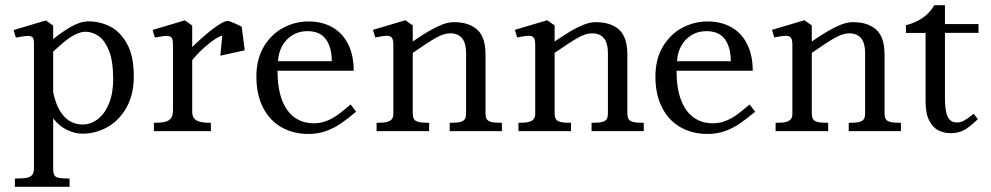

<svg xmlns="http://www.w3.org/2000/svg" viewBox="-20 -506 3824 741"><path d="M111.1 142.6V-337.2Q111.1 -353.6 106.9 -360.3Q102.8 -367 88.9 -367.3Q75 -367.6 41.2 -360.8L32.5 -390L156.9 -427.1L185.2 -407.1V141.9Q185.2 161.2 189.4 169.3Q193.6 177.4 206.3 180.2Q219 183 248.5 183V215H37.5V183Q66.9 183 81.8 180.6Q96.8 178.1 103.9 169.4Q111.1 160.8 111.1 142.6ZM154.2 -122.9 181.4 -170.8Q193 -97.2 223.2 -61.4Q253.4 -25.5 298.9 -25.5Q330.5 -25.5 357.5 -46.3Q384.5 -67.1 400.6 -106.7Q416.8 -146.2 416.8 -200.2Q416.8 -271.9 399.7 -312.4Q382.6 -353 358.6 -368.2Q334.6 -383.5 309.8 -383.5Q291.4 -383.5 270.7 -373Q250 -362.5 229.4 -345.7Q208.8 -328.9 181.4 -303.2V-352.2Q218.4 -382.2 254.1 -402.9Q289.9 -423.5 322.6 -423.5Q365 -423.5 404.2 -404.1Q443.5 -384.8 469.9 -337.4Q496.4 -290 496.4 -211.5Q496.4 -140.5 467.8 -90.3Q439.2 -40.1 393.8 -15.1Q348.2 10 298.5 10Q270 10 239.9 -4Q209.9 -18 186.2 -48Q162.6 -78 154.2 -122.9Z M647.6 -81.8V-333Q647.6 -351.8 643.2 -359.2Q638.8 -366.8 625.3 -367.2Q611.9 -367.8 577.8 -361.1L569 -390.4L693.4 -427.5L721.8 -407.5V-75.4Q721.8 -59.6 728.5 -50.1Q735.2 -40.6 750.8 -36.3Q766.2 -32 793.9 -32V0H574V-32Q602 -32 617.4 -35.9Q632.9 -39.8 640.2 -50.4Q647.6 -61 647.6 -81.8ZM860 -425.5Q863.9 -425.5 886.8 -415.4Q909.8 -405.2 913 -402.4L843.1 -369.5Q833.5 -369.5 813.7 -357.4Q793.9 -345.2 769 -323.2Q744.1 -301.1 720.4 -272.2L715.9 -318.2Q754.4 -357.6 797.9 -391.6Q841.5 -425.5 860 -425.5ZM838.8 -380.1 913 -402.4 924.4 -311.8 830.4 -291.1Z M969.5 -210.6Q969.5 -278.2 998.4 -326.4Q1027.4 -374.6 1073.4 -398.9Q1119.5 -423.2 1169.9 -423.2Q1222.9 -423.2 1262.4 -401Q1301.9 -378.8 1323.5 -335.8Q1345.1 -292.9 1345.1 -232.9H1051Q1051 -165.9 1068.2 -120.6Q1085.4 -75.2 1116.8 -52.8Q1148.1 -30.2 1190.8 -30.2Q1216.9 -30.2 1239.3 -38.9Q1261.8 -47.5 1282.2 -62.1Q1302.6 -76.6 1333.1 -102.8L1354.4 -74.8Q1319.8 -45.9 1294.1 -28.5Q1268.5 -11.1 1237.8 -0.1Q1207.1 11 1170.9 11Q1112.1 11 1066.5 -14.8Q1020.9 -40.6 995.2 -90.7Q969.5 -140.8 969.5 -210.6ZM1166.1 -385.8Q1133.8 -385.8 1108.4 -370.2Q1083 -354.6 1068.7 -328.1Q1054.4 -301.5 1053.1 -269.9H1260.4Q1260.5 -323.1 1237.8 -354.4Q1215.1 -385.8 1166.1 -385.8Z M1778.8 -69.8V-301.6Q1778.8 -377.4 1717 -377.4Q1693.2 -377.4 1662.2 -359.9Q1631.2 -342.5 1570 -299.9V-343.9Q1608.6 -370.1 1634.2 -385.4Q1659.9 -400.6 1684.9 -410.6Q1709.9 -420.5 1732 -420.5Q1789.4 -420.5 1821.6 -391.7Q1853.8 -362.9 1853.8 -295.2V-69.8Q1853.8 -54.4 1858.3 -46.6Q1862.9 -38.9 1875.6 -35.4Q1888.2 -32 1917 -32V0H1715.6V-32Q1744.2 -32 1756.9 -35.4Q1769.6 -38.9 1774.2 -46.6Q1778.8 -54.4 1778.8 -69.8ZM1498.1 -66.8V-333.4Q1498.1 -351.9 1492.9 -359.7Q1487.8 -367.5 1474.1 -367.8Q1460.4 -368.1 1428.2 -361.5L1419.5 -390.8L1544.5 -427.9L1573 -407.9V-69.8Q1573 -54.4 1577.6 -46.6Q1582.1 -38.9 1594.8 -35.4Q1607.5 -32 1636.2 -32V0H1433.4V-32Q1459.1 -32 1472.6 -35.2Q1486 -38.5 1492.1 -46.1Q1498.1 -53.6 1498.1 -66.8Z M2326.2 -69.8V-301.6Q2326.2 -377.4 2264.5 -377.4Q2240.8 -377.4 2209.8 -359.9Q2178.8 -342.5 2117.5 -299.9V-343.9Q2156.1 -370.1 2181.8 -385.4Q2207.4 -400.6 2232.4 -410.6Q2257.4 -420.5 2279.5 -420.5Q2336.9 -420.5 2369.1 -391.7Q2401.2 -362.9 2401.2 -295.2V-69.8Q2401.2 -54.4 2405.8 -46.6Q2410.4 -38.9 2423.1 -35.4Q2435.8 -32 2464.5 -32V0H2263.1V-32Q2291.8 -32 2304.4 -35.4Q2317.1 -38.9 2321.7 -46.6Q2326.2 -54.4 2326.2 -69.8ZM2045.6 -66.8V-333.4Q2045.6 -351.9 2040.4 -359.7Q2035.2 -367.5 2021.6 -367.8Q2007.9 -368.1 1975.8 -361.5L1967 -390.8L2092 -427.9L2120.5 -407.9V-69.8Q2120.5 -54.4 2125.1 -46.6Q2129.6 -38.9 2142.3 -35.4Q2155 -32 2183.8 -32V0H1980.9V-32Q2006.6 -32 2020.1 -35.2Q2033.5 -38.5 2039.6 -46.1Q2045.6 -53.6 2045.6 -66.8Z M2509.5 -210.6Q2509.5 -278.2 2538.4 -326.4Q2567.4 -374.6 2613.4 -398.9Q2659.5 -423.2 2709.9 -423.2Q2762.9 -423.2 2802.4 -401Q2841.9 -378.8 2863.5 -335.8Q2885.1 -292.9 2885.1 -232.9H2591Q2591 -165.9 2608.2 -120.6Q2625.4 -75.2 2656.8 -52.8Q2688.1 -30.2 2730.8 -30.2Q2756.9 -30.2 2779.3 -38.9Q2801.8 -47.5 2822.2 -62.1Q2842.6 -76.6 2873.1 -102.8L2894.4 -74.8Q2859.8 -45.9 2834.1 -28.5Q2808.5 -11.1 2777.8 -0.1Q2747.1 11 2710.9 11Q2652.1 11 2606.5 -14.8Q2560.9 -40.6 2535.2 -90.7Q2509.5 -140.8 2509.5 -210.6ZM2706.1 -385.8Q2673.8 -385.8 2648.4 -370.2Q2623 -354.6 2608.7 -328.1Q2594.4 -301.5 2593.1 -269.9H2800.4Q2800.5 -323.1 2777.8 -354.4Q2755.1 -385.8 2706.1 -385.8Z M3318.8 -69.8V-301.6Q3318.8 -377.4 3257 -377.4Q3233.2 -377.4 3202.2 -359.9Q3171.2 -342.5 3110 -299.9V-343.9Q3148.6 -370.1 3174.2 -385.4Q3199.9 -400.6 3224.9 -410.6Q3249.9 -420.5 3272 -420.5Q3329.4 -420.5 3361.6 -391.7Q3393.8 -362.9 3393.8 -295.2V-69.8Q3393.8 -54.4 3398.3 -46.6Q3402.9 -38.9 3415.6 -35.4Q3428.2 -32 3457 -32V0H3255.6V-32Q3284.2 -32 3296.9 -35.4Q3309.6 -38.9 3314.2 -46.6Q3318.8 -54.4 3318.8 -69.8ZM3038.1 -66.8V-333.4Q3038.1 -351.9 3032.9 -359.7Q3027.8 -367.5 3014.1 -367.8Q3000.4 -368.1 2968.2 -361.5L2959.5 -390.8L3084.5 -427.9L3113 -407.9V-69.8Q3113 -54.4 3117.6 -46.6Q3122.1 -38.9 3134.8 -35.4Q3147.5 -32 3176.2 -32V0H2973.4V-32Q2999.1 -32 3012.6 -35.2Q3026 -38.5 3032.1 -46.1Q3038.1 -53.6 3038.1 -66.8Z M3552.1 -115.2V-379H3476.4V-408.6Q3551.8 -427.8 3586 -486H3626.9V-413H3756.5V-379.1H3626.9V-131Q3626.9 -94.6 3631.6 -73.2Q3636.4 -51.9 3646.7 -42.6Q3657 -33.2 3673.8 -33.2Q3687.5 -33.2 3701.8 -41.1Q3716.1 -49 3738 -67L3753.8 -46Q3721.2 -14.5 3699.3 -3.2Q3677.4 8 3648.8 8Q3623.9 8 3602.4 -2.4Q3580.9 -12.8 3566.5 -40.1Q3552.1 -67.4 3552.1 -115.2Z"/></svg>

Font: Didactic
Style: Regular
Weight: 400
Designer: Tyler Finck
Foundry: Etcetera Type Co
Version: Version 3.007;FEAKit 1.0